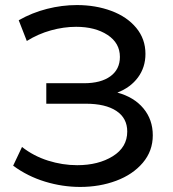

<svg xmlns="http://www.w3.org/2000/svg" viewBox="-20 -731 682 759"><path d="M584 -196Q584 -134 544.5 -87.5Q505 -41 439.5 -16.5Q374 8 297 8Q227 8 158 -13Q89 -34 32 -76L67 -150Q113 -114 170 -96Q227 -78 285 -78Q369 -78 426 -113.5Q483 -149 483 -211Q483 -264 440 -292.5Q397 -321 319 -321H163V-402H312Q379 -402 416.5 -429.5Q454 -457 454 -506Q454 -561 405 -593Q356 -625 281 -625Q232 -625 181.5 -611Q131 -597 86 -569L54 -651Q107 -681 166 -696Q225 -711 284 -711Q358 -711 420 -688Q482 -665 518.5 -621Q555 -577 555 -518Q555 -465 525.5 -425Q496 -385 444 -365Q510 -347 547 -302.5Q584 -258 584 -196Z"/></svg>

Font: Montserrat Alternates Medium
Style: Regular
Weight: 500
Designer: Julieta Ulanovsky
Foundry: Julieta Ulanovsky
Version: Version 7.200